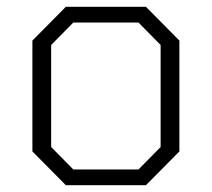

<svg xmlns="http://www.w3.org/2000/svg" viewBox="-20 -543 621 563"><path d="M173 0 75 -99V-424L173 -523H408L506 -424V-99L408 0ZM195 -46H386L451 -112V-411L386 -477H195L130 -411V-112Z"/></svg>

Font: Tomorrow Light
Style: Regular
Weight: 300
Designer: Tony de Marco, Monica Rizzolli
Foundry: Just in Type
Version: Version 2.002